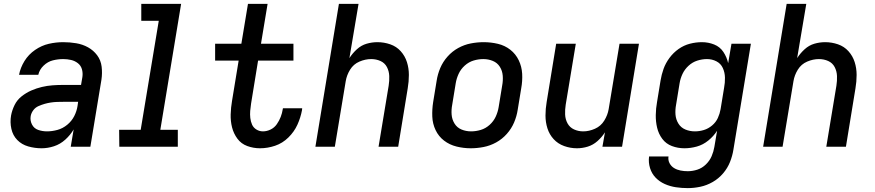

<svg xmlns="http://www.w3.org/2000/svg" viewBox="-20 -755 4504 988"><path d="M194 8Q226 8 258 -2.5Q290 -13 316 -36.5Q342 -60 359 -89L344 0H445L502 -345Q507 -379 503 -412Q499 -445 480 -470.5Q461 -496 433 -511.5Q405 -527 372 -532.5Q339 -538 305 -538Q268 -538 231 -529.5Q194 -521 160.5 -498Q127 -475 106 -441Q85 -407 78 -370H177Q183 -397 204.5 -417.5Q226 -438 252.5 -444.5Q279 -451 305 -451Q326 -451 345.5 -446.5Q365 -442 380.5 -430Q396 -418 401.5 -399Q407 -380 404 -359L397 -318H306Q278 -318 250.5 -316Q223 -314 195.5 -307.5Q168 -301 141.5 -289.5Q115 -278 91.5 -259.5Q68 -241 55 -214.5Q42 -188 37 -161Q31 -126 38.5 -92Q46 -58 69 -34.5Q92 -11 125.5 -1.5Q159 8 194 8ZM222 -79Q198 -79 176.5 -86.5Q155 -94 144.5 -114.5Q134 -135 138 -158Q141 -174 151.5 -188Q162 -202 178 -209Q194 -216 209.5 -220.5Q225 -225 241.5 -227.5Q258 -230 274 -230.5Q290 -231 306 -231H382L379 -210Q375 -183 362 -157.5Q349 -132 326 -113Q303 -94 275.5 -86.5Q248 -79 222 -79Z M594 0H895V-87H805L912 -735H707V-648H797L704 -87H593Z M1318 8Q1357 8 1395.5 -5Q1434 -18 1464 -47.5Q1494 -77 1510.5 -113.5Q1527 -150 1534 -188L1535 -198H1436L1435 -193Q1432 -173 1424.5 -153.5Q1417 -134 1404.5 -116Q1392 -98 1372.5 -88.5Q1353 -79 1333 -79Q1315 -79 1299.5 -88.5Q1284 -98 1277 -114Q1270 -130 1268 -148Q1266 -166 1267.5 -184.5Q1269 -203 1272 -222L1308 -443H1490V-530H1323L1357 -735H1256L1222 -530H1087V-443H1208L1174 -236Q1168 -201 1167 -166.5Q1166 -132 1174 -100Q1182 -68 1201.5 -41.5Q1221 -15 1252.5 -3.5Q1284 8 1318 8Z M1603 0H1703L1759 -337Q1764 -368 1781.5 -396.5Q1799 -425 1829.5 -438Q1860 -451 1890 -451Q1916 -451 1938 -441Q1960 -431 1971 -410Q1982 -389 1983 -364Q1984 -339 1980 -314L1928 0H2029L2078 -300Q2084 -335 2084 -369.5Q2084 -404 2074 -435.5Q2064 -467 2042 -491.5Q2020 -516 1988 -527Q1956 -538 1922 -538Q1894 -538 1866.5 -530Q1839 -522 1816.5 -501.5Q1794 -481 1778 -456L1825 -735H1724Z M2402 8Q2435 8 2468.5 1.5Q2502 -5 2533 -22Q2564 -39 2588 -66Q2612 -93 2625.5 -125Q2639 -157 2644 -190L2662 -300Q2669 -338 2667 -375Q2665 -412 2649.5 -444.5Q2634 -477 2606 -499Q2578 -521 2542 -529.5Q2506 -538 2469 -538Q2436 -538 2402.5 -531.5Q2369 -525 2338 -508Q2307 -491 2283 -464Q2259 -437 2245.5 -405Q2232 -373 2227 -340L2209 -230Q2203 -192 2204.5 -155Q2206 -118 2221.5 -85.5Q2237 -53 2265 -31.5Q2293 -10 2329 -1Q2365 8 2402 8ZM2404 -79Q2378 -79 2355 -88.5Q2332 -98 2319 -119Q2306 -140 2304 -165Q2302 -190 2307 -216L2325 -326Q2329 -351 2340 -375Q2351 -399 2371.5 -417.5Q2392 -436 2417 -443.5Q2442 -451 2467 -451Q2493 -451 2516 -441.5Q2539 -432 2552 -411.5Q2565 -391 2567 -365.5Q2569 -340 2564 -314L2546 -204Q2542 -179 2531 -155Q2520 -131 2499.5 -112.5Q2479 -94 2454 -86.5Q2429 -79 2404 -79Z M2949 8Q2977 8 3004.5 -0.5Q3032 -9 3054.5 -29Q3077 -49 3093 -74L3080 0H3181L3268 -530H3168L3112 -193Q3107 -163 3089.5 -134.5Q3072 -106 3041.5 -92.5Q3011 -79 2981 -79Q2956 -79 2934 -89Q2912 -99 2900.5 -120Q2889 -141 2888 -166Q2887 -191 2891 -216L2943 -530H2842L2793 -230Q2787 -195 2787 -160.5Q2787 -126 2797 -94.5Q2807 -63 2829 -39Q2851 -15 2883 -3.5Q2915 8 2949 8Z M3519 213Q3551 213 3584 206Q3617 199 3647.5 181.5Q3678 164 3701 137Q3724 110 3736.5 78.5Q3749 47 3754 15L3844 -530H3744L3727 -430Q3720 -461 3702.5 -487.5Q3685 -514 3655 -526Q3625 -538 3592 -538Q3561 -538 3530 -530Q3499 -522 3472 -503Q3445 -484 3425 -457Q3405 -430 3394.5 -400.5Q3384 -371 3379 -340L3361 -230Q3355 -197 3354.5 -163Q3354 -129 3361.5 -97.5Q3369 -66 3388 -40.5Q3407 -15 3437.5 -3.5Q3468 8 3502 8Q3534 8 3566 -1Q3598 -10 3625 -32Q3652 -54 3670 -82L3656 1Q3652 25 3642 48.5Q3632 72 3612.5 91Q3593 110 3568.5 118Q3544 126 3519 126Q3500 126 3482 122.5Q3464 119 3449 110Q3434 101 3425.5 85Q3417 69 3420 50H3320Q3316 81 3325 110Q3334 139 3354 159.5Q3374 180 3401 192Q3428 204 3458 208.5Q3488 213 3519 213ZM3556 -79Q3530 -79 3507 -88.5Q3484 -98 3471 -119Q3458 -140 3456 -165Q3454 -190 3459 -216L3477 -326Q3481 -351 3492 -374.5Q3503 -398 3523 -416.5Q3543 -435 3568 -443Q3593 -451 3618 -451Q3644 -451 3666.5 -439.5Q3689 -428 3699.5 -405Q3710 -382 3710.5 -355.5Q3711 -329 3706 -303L3688 -193Q3684 -170 3674 -148Q3664 -126 3644.5 -109.5Q3625 -93 3602 -86Q3579 -79 3556 -79Z M3907 0H4007L4063 -337Q4068 -368 4085.5 -396.5Q4103 -425 4133.5 -438Q4164 -451 4194 -451Q4220 -451 4242 -441Q4264 -431 4275 -410Q4286 -389 4287 -364Q4288 -339 4284 -314L4232 0H4333L4382 -300Q4388 -335 4388 -369.5Q4388 -404 4378 -435.5Q4368 -467 4346 -491.5Q4324 -516 4292 -527Q4260 -538 4226 -538Q4198 -538 4170.5 -530Q4143 -522 4120.5 -501.5Q4098 -481 4082 -456L4129 -735H4028Z"/></svg>

Font: Iosevka Sparkle Medium Oblique
Style: Regular
Weight: 500
Italic angle: -9°
Designer: Belleve Invis
Foundry: Belleve Invis
Version: Version 4.5.0; ttfautohint (v1.8.3)